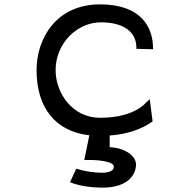

<svg xmlns="http://www.w3.org/2000/svg" viewBox="-20 -610 847 877"><path d="M437 -72C311 -72 234 -184 234 -290C234 -411 331 -508 441 -508C538 -508 603 -469 603 -392V-387L679 -385V-390C679 -479 631 -590 437 -590C235 -590 147 -432 147 -290C147 -121 230 -10 388 8L365 121H373C420 119 500 126 500 151C500 171 477 179 445 179C406 179 362 171 334 162L328 161L300 222L304 224C343 239 394 247 450 247C535 247 593 212 601 150C607 100 547 68 492 63C489 63 486 62 481 62V9C564 3 628 -21 675 -54L677 -56L664 -157L631 -126C588 -92 522 -72 437 -72Z"/></svg>

Font: Charger Monospace
Style: Regular
Weight: 400
Designer: Jasper
Foundry: Cannot Into Space Fonts
Version: Version 0.980